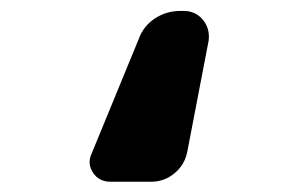

<svg xmlns="http://www.w3.org/2000/svg" viewBox="-20 -205 540 359"><path d="M323.2 -184.6Q345.7 -184.6 359.4 -168Q373 -151.4 370.1 -128.9L330.1 79.1Q325.2 103.5 306.2 119.1Q287.1 134.8 262.7 134.8H186.5Q165 134.8 153.8 117.7Q142.6 100.6 151.4 82L239.3 -131.8Q248 -156.2 269.5 -170.4Q291 -184.6 317.4 -184.6Z"/></svg>

Font: Rounded Mgen+ 1m bold
Style: Bold
Weight: 700
Designer: [Source Han Sans]
Ryoko NISHIZUKA  (kana & ideographs); Paul D. Hunt (Latin, Greek & Cyrillic); Wenlong ZHANG  (bopomofo
Version: Version 1.059.20150602